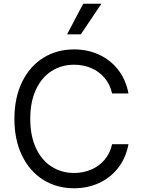

<svg xmlns="http://www.w3.org/2000/svg" viewBox="-20 -1003 763 1033"><path d="M583.1 -500Q572.4 -549 542.6 -584Q512.8 -619 470.2 -636.9Q427.6 -654.8 378.6 -654.8Q311.4 -654.8 257.8 -620.9Q204.2 -587 173.5 -521.1Q142.8 -455.3 142.8 -363.6Q142.8 -272 173.5 -206.1Q204.2 -140.3 257.8 -106.4Q311.4 -72.4 378.6 -72.4Q427.6 -72.4 470.2 -90.4Q512.8 -108.3 542.6 -143.3Q572.4 -178.3 583.1 -227.3H671.2Q657.7 -154.1 616.3 -100.5Q574.9 -46.9 513.3 -18.5Q451.7 9.9 378.6 9.9Q285.5 9.9 212.5 -35.7Q139.6 -81.3 98.5 -166Q57.5 -250.7 57.5 -363.6Q57.5 -476.6 98.5 -561.3Q139.6 -646 212.5 -691.6Q285.5 -737.2 378.6 -737.2Q451.7 -737.2 513.3 -708.8Q574.9 -680.4 616.3 -626.8Q657.7 -573.2 671.2 -500ZM414.8 -818.2H340.9L427.6 -983H525.6Z"/></svg>

Font: Riot Sans
Style: Regular
Weight: 400
Designer: Rasmus Andersson
Foundry: rsms
Version: Version 4.001